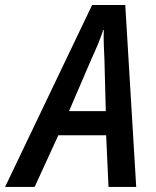

<svg xmlns="http://www.w3.org/2000/svg" viewBox="-81 -735 615 755"><path d="M-61 0 281.2 -715.3H411.6L454.6 0H345.7L336.4 -203.1H148.4L55.2 0ZM190.4 -297.9H335L329.6 -503.4Q328.1 -532.2 327.1 -561.3Q326.2 -590.3 327.1 -616.7H324.7Q316.4 -591.3 305.2 -563.7Q293.9 -536.1 279.8 -505.9Z"/></svg>

Font: Open Sans SemiCondensed SemiBold
Style: Italic
Weight: 600
Width: 4
Italic angle: -12°
Designer: Monotype Design Team
Foundry: Monotype Imaging Inc.
Version: Version 3.000